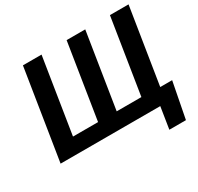

<svg xmlns="http://www.w3.org/2000/svg" viewBox="-182 -926 1352 1313"><g transform="rotate(-30 494.5 -270.0)"><path d="M36 0H823L796 171H927L982 -113H888L983 -711H836L742 -118H547L641 -711H494L400 -118H202L296 -711H149Z"/></g></svg>

Font: Asimov Pro
Style: BdObl
Weight: 700
Designer: Google
Version: Version 2.000980; 2014